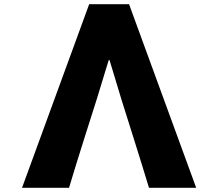

<svg xmlns="http://www.w3.org/2000/svg" viewBox="-20 -831 1040 915"><path d="M690 64H915L595 -811H405L85 64H309C338 -36 441 -358 441 -358C448 -380 481 -489 496 -538C498 -543 499 -546 500 -546C501 -546 503 -543 504 -538C519 -488 552 -378 559 -356C559 -356 661 -34 690 64Z"/></svg>

Font: LINE Seed JP_OTF ExtraBold
Style: Regular
Weight: 800
Designer: LY Corporation & Fontrix & Fontworks
Version: Version 1.013